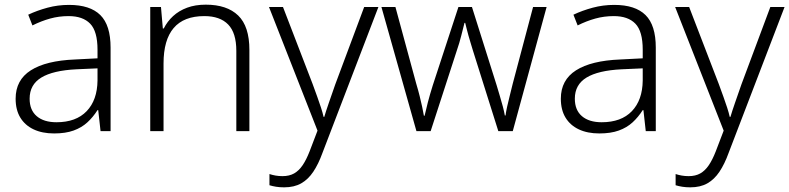

<svg xmlns="http://www.w3.org/2000/svg" viewBox="-20 -562 3383 823"><path d="M276 -541Q366 -541 410 -497.5Q454 -454 454 -358V0H411L401 -90H398Q379 -60 354.5 -37.5Q330 -15 295.5 -2.5Q261 10 212 10Q161 10 124 -7.5Q87 -25 67 -58Q47 -91 47 -139Q47 -219 112 -260.5Q177 -302 301 -307L398 -312V-349Q398 -428 366.5 -460.5Q335 -493 274 -493Q233 -493 195 -482.5Q157 -472 119 -453L101 -499Q139 -517 183.5 -529Q228 -541 276 -541ZM308 -265Q207 -260 157 -229.5Q107 -199 107 -139Q107 -90 137.5 -64Q168 -38 222 -38Q306 -38 351.5 -85.5Q397 -133 398 -217V-269Z M862 -542Q953 -542 1001 -495.5Q1049 -449 1049 -348V0H993V-344Q993 -421 958 -457Q923 -493 856 -493Q768 -493 724.5 -442Q681 -391 681 -290V0H624V-532H670L678 -440H682Q697 -470 722 -493Q747 -516 782 -529Q817 -542 862 -542Z M1133 -532H1193L1320 -202Q1331 -172 1340 -147Q1349 -122 1356 -100.5Q1363 -79 1367 -61H1370Q1377 -85 1389.5 -121Q1402 -157 1417 -200L1541 -532H1602L1362 94Q1345 141 1323 174Q1301 207 1271 224Q1241 241 1198 241Q1179 241 1163.5 238.5Q1148 236 1135 232V184Q1147 188 1161 190.5Q1175 193 1191 193Q1220 193 1240.5 181.5Q1261 170 1277 146.5Q1293 123 1307 87L1341 -2Z M2007 -346Q2002 -363 1997 -379Q1992 -395 1988 -409.5Q1984 -424 1980.5 -438Q1977 -452 1974 -464H1971Q1968 -452 1964.5 -438Q1961 -424 1957 -408.5Q1953 -393 1948.5 -377.5Q1944 -362 1938 -345L1826 0H1765L1615 -532H1675L1764 -204Q1773 -174 1779 -149.5Q1785 -125 1789.5 -104.5Q1794 -84 1797 -66H1800Q1803 -78 1806.5 -92.5Q1810 -107 1814 -123.5Q1818 -140 1823.5 -158Q1829 -176 1835 -196L1945 -532H2003L2109 -196Q2116 -172 2123 -149Q2130 -126 2135.5 -105Q2141 -84 2144 -67H2147Q2149 -83 2153.5 -103.5Q2158 -124 2164.5 -149.5Q2171 -175 2178 -204L2265 -532H2323L2178 0H2116Z M2613 -541Q2703 -541 2747 -497.5Q2791 -454 2791 -358V0H2748L2738 -90H2735Q2716 -60 2691.5 -37.5Q2667 -15 2632.5 -2.5Q2598 10 2549 10Q2498 10 2461 -7.5Q2424 -25 2404 -58Q2384 -91 2384 -139Q2384 -219 2449 -260.5Q2514 -302 2638 -307L2735 -312V-349Q2735 -428 2703.5 -460.5Q2672 -493 2611 -493Q2570 -493 2532 -482.5Q2494 -472 2456 -453L2438 -499Q2476 -517 2520.5 -529Q2565 -541 2613 -541ZM2645 -265Q2544 -260 2494 -229.5Q2444 -199 2444 -139Q2444 -90 2474.5 -64Q2505 -38 2559 -38Q2643 -38 2688.5 -85.5Q2734 -133 2735 -217V-269Z M2874 -532H2934L3061 -202Q3072 -172 3081 -147Q3090 -122 3097 -100.5Q3104 -79 3108 -61H3111Q3118 -85 3130.5 -121Q3143 -157 3158 -200L3282 -532H3343L3103 94Q3086 141 3064 174Q3042 207 3012 224Q2982 241 2939 241Q2920 241 2904.5 238.5Q2889 236 2876 232V184Q2888 188 2902 190.5Q2916 193 2932 193Q2961 193 2981.5 181.5Q3002 170 3018 146.5Q3034 123 3048 87L3082 -2Z"/></svg>

Font: Noto Sans Hebrew Light
Style: Regular
Weight: 300
Designer: Monotype Design Team
Foundry: Monotype Imaging Inc.
Version: Version 2.003